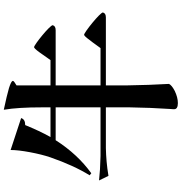

<svg xmlns="http://www.w3.org/2000/svg" viewBox="8 -902 983 1040"><g transform="rotate(-90 500.0 -382.5)"><path d="M461 89C482 89 504 83 527 72C548 61 560 51 565 41C561 -30 558 -106 557 -185V-301H925C940 -301 949 -306 952 -317C952 -332 844 -419 831 -419C827 -419 817 -409 802 -388C797 -382 794 -377 791 -374L759 -330H557V-573H856C871 -573 880 -578 883 -589C883 -604 777 -690 764 -690C760 -690 751 -681 737 -662C732 -655 728 -649 725 -645L694 -601H557V-785L574 -796C581 -801 583 -805 580 -808C577 -813 564 -819 542 -826C517 -833 478 -843 425 -854C434 -801 438 -733 438 -649V-601H277C300 -641 321 -687 342 -738C363 -738 375 -745 380 -760L207 -817C207 -790 203 -755 195 -712C187 -670 178 -633 167 -601C138 -518 106 -447 70 -389L81 -380C149 -429 209 -493 260 -573H438V-330H175C123 -331 79 -334 42 -338L67 -287C120 -296 170 -300 217 -301H438V-171C437 -98 434 -24 429 51C428 59 428 65 428 69C428 82 439 89 461 89Z"/></g></svg>

Font: AllPunType Bold
Style: Regular
Weight: 700
Version: 1.0